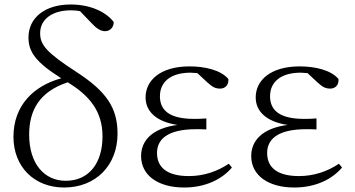

<svg xmlns="http://www.w3.org/2000/svg" viewBox="-20 -822 1581 856"><path d="M266 14C406 14 504 -84 504 -226C504 -341 455 -414 321 -501C185 -589 159 -623 159 -674C159 -737 214 -776 296 -776C310 -776 324 -775 337 -772L388 -719C410 -695 429 -683 448 -683C471 -683 487 -700 487 -724C449 -773 377 -802 295 -802C182 -802 107 -744 107 -655C107 -591 138 -546 253 -473C129 -439 40 -351 40 -212C40 -79 132 14 266 14ZM282 -455C377 -397 437 -328 437 -214C437 -95 377 -16 273 -16C179 -16 110 -90 110 -222C110 -328 154 -413 282 -455Z M801 14C895 14 969 -22 1014 -75L1000 -92C948 -57 887 -37 822 -37C727 -37 680 -74 680 -140C680 -197 721 -246 855 -246C866 -246 875 -246 900 -245V-294C876 -292 861 -292 845 -292C733 -292 693 -332 693 -393C693 -456 740 -498 830 -498L860 -496L904 -455C928 -433 941 -427 962 -427C984 -427 1001 -444 998 -470C964 -510 893 -526 825 -526C693 -526 629 -462 629 -388C629 -328 673 -280 771 -265C657 -250 609 -194 609 -126C609 -40 685 14 801 14Z M1292 14C1386 14 1460 -22 1505 -75L1491 -92C1439 -57 1378 -37 1313 -37C1218 -37 1171 -74 1171 -140C1171 -197 1212 -246 1346 -246C1357 -246 1366 -246 1391 -245V-294C1367 -292 1352 -292 1336 -292C1224 -292 1184 -332 1184 -393C1184 -456 1231 -498 1321 -498L1351 -496L1395 -455C1419 -433 1432 -427 1453 -427C1475 -427 1492 -444 1489 -470C1455 -510 1384 -526 1316 -526C1184 -526 1120 -462 1120 -388C1120 -328 1164 -280 1262 -265C1148 -250 1100 -194 1100 -126C1100 -40 1176 14 1292 14Z"/></svg>

Font: Noto Serif KR Light
Style: Regular
Weight: 300
Designer: Ryoko NISHIZUKA 西塚涼子 (kana & ideographs); Frank Grießhammer (Latin, Greek & Cyrillic); Wenlong ZHANG 张文龙 (bopomofo); San
Foundry: Adobe
Version: Version 2.001;hotconv 1.1.0;makeotfexe 2.6.0